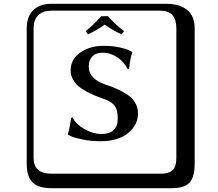

<svg xmlns="http://www.w3.org/2000/svg" viewBox="-20 -774 1140 1006"><path d="M546 -689Q580 -649 630 -611L617 -594Q565 -618 529 -645Q486 -615 441 -594L429 -611Q463 -637 511 -689ZM511 -72Q597 -72 597 -154Q597 -198 581 -219.5Q565 -241 526 -255Q498 -265 478 -273Q458 -281 432 -295Q406 -309 389.5 -323.5Q373 -338 361.5 -359.5Q350 -381 350 -405Q350 -463 400.5 -498.5Q451 -534 524 -534Q568 -534 605 -526Q642 -518 657 -510L672 -501L673 -498Q662 -469 656 -412H649Q631 -449 595 -473.5Q559 -498 517 -498Q483 -498 464 -478.5Q445 -459 445 -425Q445 -359 538 -329Q571 -318 594 -307.5Q617 -297 645 -279.5Q673 -262 688 -236.5Q703 -211 703 -180Q703 -119 651 -76.5Q599 -34 505 -34Q460 -34 418.5 -42Q377 -50 358 -58L338 -67L335 -70Q345 -100 353 -157L361 -158Q378 -123 422.5 -97.5Q467 -72 511 -72ZM249 -718Q204 -718 180 -694Q156 -670 156 -625V53Q156 136 249 136H821Q866 136 885 117Q904 98 904 53V-625Q904 -718 821 -718ZM1000 84Q1000 153 973.5 182.5Q947 212 881 212H249Q181 212 150.5 181.5Q120 151 120 84V-625Q120 -687 154 -720.5Q188 -754 249 -754H851Q921 -754 960.5 -722Q1000 -690 1000 -625Z"/></svg>

Font: Libertinus Keyboard
Style: Regular
Weight: 700
Designer: Philipp H. Poll
Foundry: Khaled Hosny
Version: Version 6.7